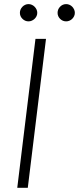

<svg xmlns="http://www.w3.org/2000/svg" viewBox="-20 -892 376 912"><path d="M62 0ZM112 0H62L148.5 -707.5H198.5ZM157 -831Q157 -822.5 153.5 -815.2Q150 -808 144.2 -802.5Q138.5 -797 131 -793.8Q123.5 -790.5 115.5 -790.5Q99 -790.5 86.8 -802.5Q74.5 -814.5 74.5 -831Q74.5 -839.5 77.8 -847Q81 -854.5 86.8 -860.2Q92.5 -866 99.8 -869.2Q107 -872.5 115.5 -872.5Q123.5 -872.5 131 -869.2Q138.5 -866 144.2 -860.2Q150 -854.5 153.5 -847Q157 -839.5 157 -831ZM335.5 -831Q335.5 -822.5 332 -815.2Q328.5 -808 323 -802.5Q317.5 -797 310 -793.8Q302.5 -790.5 294.5 -790.5Q277.5 -790.5 265.5 -802.5Q253.5 -814.5 253.5 -831Q253.5 -848 265.5 -860.2Q277.5 -872.5 294.5 -872.5Q302.5 -872.5 310 -869.2Q317.5 -866 323 -860.2Q328.5 -854.5 332 -847Q335.5 -839.5 335.5 -831Z"/></svg>

Font: Lato Light
Style: Italic
Weight: 300
Italic angle: -7°
Designer: Lukasz Dziedzic
Foundry: tyPoland Lukasz Dziedzic
Version: Version 2.007; 2014-02-27